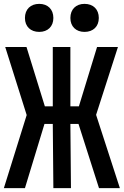

<svg xmlns="http://www.w3.org/2000/svg" viewBox="-20 -973 640 993"><path d="M417 -808C462 -808 491 -836 491 -880C491 -925 462 -953 417 -953C373 -953 344 -925 344 -880C344 -836 373 -808 417 -808ZM183 -808C227 -808 256 -836 256 -880C256 -925 227 -953 183 -953C138 -953 109 -925 109 -880C109 -836 138 -808 183 -808ZM0 0H109L210 -332H253L256 0H347L344 -332H386L492 0H600L477 -379L590 -730H482L388 -423H344V-730H253V-423H212L117 -730H7L118 -378Z"/></svg>

Font: JetBrains Mono
Style: Bold
Weight: 558
Monospace: yes
Designer: Philipp Nurullin, Konstantin Bulenkov
Foundry: JetBrains
Version: Version 2.305